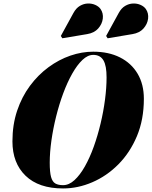

<svg xmlns="http://www.w3.org/2000/svg" viewBox="-20 -1051 854 1081"><path d="M335 10Q198 10 124 -61.5Q50 -133 50 -255Q50 -349 76.5 -427.8Q103 -506.5 148.8 -568Q194.5 -629.5 253 -672.5Q311.5 -715.5 376.2 -737.8Q441 -760 505 -760Q591.5 -760 655.5 -727.8Q719.5 -695.5 754.8 -636Q790 -576.5 790 -495Q790 -377.5 750.8 -284.2Q711.5 -191 646 -125.2Q580.5 -59.5 499.5 -24.8Q418.5 10 335 10ZM335 -8.5Q368.5 -8.5 399.5 -37Q430.5 -65.5 458 -114.2Q485.5 -163 507.8 -225Q530 -287 546.2 -355Q562.5 -423 571.2 -490Q580 -557 580 -615Q580 -647.5 575.8 -671.5Q571.5 -695.5 562.5 -711Q553.5 -726.5 539.2 -734.2Q525 -742 505 -742Q474 -742 444 -713.5Q414 -685 386.5 -636.2Q359 -587.5 336 -525.5Q313 -463.5 296 -395.2Q279 -327 269.5 -260Q260 -193 260 -135Q260 -81.5 267.5 -54.5Q275 -27.5 291.5 -18Q308 -8.5 335 -8.5ZM586 -835.5 577.5 -848.5 648.5 -978Q663.5 -1005.5 685 -1018Q706.5 -1030.5 729.2 -1031.2Q752 -1032 771.2 -1023.5Q790.5 -1015 801 -1000.5Q817.5 -976.5 813.8 -946Q810 -915.5 787.8 -890.5Q765.5 -865.5 726 -859ZM331 -835.5 322.5 -848.5 393.5 -978Q408.5 -1005.5 430 -1018Q451.5 -1030.5 474.2 -1031.2Q497 -1032 516.2 -1023.5Q535.5 -1015 546 -1000.5Q562.5 -976.5 558.8 -946Q555 -915.5 532.8 -890.5Q510.5 -865.5 471 -859Z"/></svg>

Font: Bodoni Moda 11pt Black
Style: Italic
Weight: 900
Italic angle: -13°
Designer: Owen Earl
Foundry: indestructible type
Version: Version 2.004